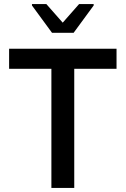

<svg xmlns="http://www.w3.org/2000/svg" viewBox="-20 -929 621 949"><path d="M138 -902 237 -767H344L443 -902V-909H371L290 -817L209 -909H138ZM234 -589V0H347V-589H556V-688H25V-589Z"/></svg>

Font: Saira UNSAM Medium
Style: Regular
Weight: 500
Designer: Hector Gatti with collaboration of the Omnibus-Type team
Foundry: Omnibus-Type
Version: Version 0.072;PS 000.072;hotconv 1.0.88;makeotf.lib2.5.64775